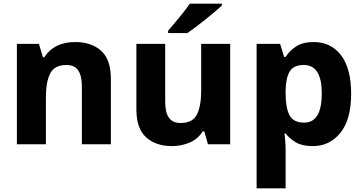

<svg xmlns="http://www.w3.org/2000/svg" viewBox="-20 -786 1980 1046"><path d="M390 -557Q478 -557 531 -509.5Q584 -462 584 -356V0H426V-315Q426 -373 406 -402.5Q386 -432 342 -432Q277 -432 253.5 -386Q230 -340 230 -254V0H72V-547H192L214 -474H221Q275 -557 390 -557Z M1234 -547V0H1113L1093 -70H1084Q1058 -28 1012.5 -9Q967 10 916 10Q830 10 776.5 -37.5Q723 -85 723 -190V-547H880V-231Q880 -174 900 -145Q920 -116 964 -116Q1029 -116 1052.5 -161.5Q1076 -207 1076 -293V-547ZM1189 -756Q1174 -742 1150.5 -722Q1127 -702 1099.5 -680Q1072 -658 1046 -638.5Q1020 -619 1001 -606H896V-619Q912 -638 934 -663.5Q956 -689 977.5 -716.5Q999 -744 1014 -766H1189Z M1689 -557Q1783 -557 1838 -485Q1893 -413 1893 -275Q1893 -135 1834.5 -62.5Q1776 10 1685 10Q1625 10 1590 -11.5Q1555 -33 1536 -59H1530Q1532 -40 1534 -17Q1536 6 1536 32V240H1378V-547H1506L1528 -476H1536Q1557 -509 1593 -533Q1629 -557 1689 -557ZM1635 -432Q1580 -432 1558.5 -397Q1537 -362 1536 -291V-276Q1536 -199 1557 -158.5Q1578 -118 1637 -118Q1733 -118 1733 -277Q1733 -432 1635 -432Z"/></svg>

Font: Noto Sans Oriya
Style: Bold
Weight: 700
Designer: Amélie Bonet and Sol Matas
Foundry: Google LLC
Version: Version 2.006; ttfautohint (v1.8.4.7-5d5b)